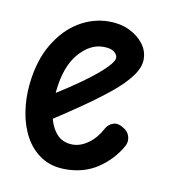

<svg xmlns="http://www.w3.org/2000/svg" viewBox="-57 -477 504 533"><g transform="rotate(10 195.0 -210.5)"><path d="M161 2Q121 2 92.5 -16.5Q64 -35 47 -66Q30 -97 24 -135.5Q18 -174 22 -213Q29 -281 57 -328Q85 -375 125 -399Q165 -423 210 -423Q242 -423 267 -411Q292 -399 307 -379.5Q322 -360 322 -336Q322 -313 303 -287.5Q284 -262 250 -234.5Q216 -207 172.5 -177Q129 -147 79 -115L72 -186Q103 -205 134 -225.5Q165 -246 190.5 -266Q216 -286 231 -302Q246 -318 246 -327Q246 -336 236.5 -343.5Q227 -351 206 -351Q168 -351 136.5 -314Q105 -277 98 -207Q94 -171 100 -139.5Q106 -108 123 -88.5Q140 -69 169 -69Q191 -69 213 -85Q235 -101 249 -128Q256 -141 269.5 -145.5Q283 -150 298 -140Q312 -133 316.5 -118.5Q321 -104 314 -91Q291 -50 252 -24Q213 2 161 2Z"/></g></svg>

Font: Edu SA Beginner Medium
Style: Regular
Weight: 500
Version: Version 1.003